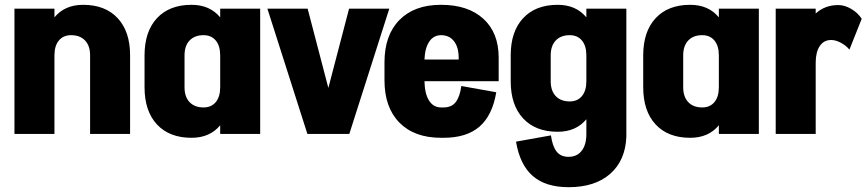

<svg xmlns="http://www.w3.org/2000/svg" viewBox="-20 -556 3602 797"><path d="M520 0H354V-326Q354 -366 333 -388Q312 -410 275 -410Q243 -410 224.5 -388Q206 -366 206 -326V0H40V-520H206V-484Q249 -536 325 -536Q417 -536 468.5 -480.5Q520 -425 520 -327Z M894 -520H1060V0H894V-36Q851 16 775 16Q683 16 631.5 -39.5Q580 -95 580 -194V-326Q580 -425 631.5 -480.5Q683 -536 775 -536Q851 -536 894 -484ZM894 -194V-326Q894 -366 875.5 -388Q857 -410 825 -410Q788 -410 767 -388Q746 -366 746 -326V-194Q746 -154 767 -132Q788 -110 825 -110Q857 -110 875.5 -132Q894 -154 894 -194Z M1343 -191 1429 -520H1596L1430 0H1256L1090 -520H1257Z M2050 -219H1742Q1743 -167 1761 -138.5Q1779 -110 1811 -110H1821Q1855 -110 1872 -132.5Q1889 -155 1895 -199L2040 -173Q2024 -77 1970.5 -30.5Q1917 16 1821 16H1811Q1700 16 1638 -47Q1576 -110 1576 -223V-297Q1576 -410 1638 -473Q1700 -536 1810 -536H1811Q1923 -536 1986.5 -478Q2050 -420 2050 -317ZM1884 -309V-316Q1884 -360 1864.5 -385Q1845 -410 1811 -410Q1780 -410 1762 -383.5Q1744 -357 1742 -309Z M2414 -520H2580V12Q2576 110 2513 165.5Q2450 221 2341 221H2340Q2245 221 2191.5 174.5Q2138 128 2122 32L2267 6Q2273 50 2290 72.5Q2307 95 2340 95Q2375 95 2394.5 70Q2414 45 2414 1V-61Q2371 -9 2295 -9Q2203 -9 2151.5 -64.5Q2100 -120 2100 -218V-327Q2100 -425 2151.5 -480.5Q2203 -536 2295 -536Q2371 -536 2414 -484ZM2414 -219V-326Q2414 -366 2395.5 -388Q2377 -410 2345 -410Q2308 -410 2287 -388Q2266 -366 2266 -326V-219Q2266 -179 2287 -157Q2308 -135 2345 -135Q2377 -135 2395.5 -157Q2414 -179 2414 -219Z M2964 -520H3130V0H2964V-36Q2921 16 2845 16Q2753 16 2701.5 -39.5Q2650 -95 2650 -194V-326Q2650 -425 2701.5 -480.5Q2753 -536 2845 -536Q2921 -536 2964 -484ZM2964 -194V-326Q2964 -366 2945.5 -388Q2927 -410 2895 -410Q2858 -410 2837 -388Q2816 -366 2816 -326V-194Q2816 -154 2837 -132Q2858 -110 2895 -110Q2927 -110 2945.5 -132Q2964 -154 2964 -194Z M3557 -478 3506 -350Q3492 -367 3470.5 -378.5Q3449 -390 3430 -390Q3400 -390 3383 -365Q3366 -340 3366 -296V0H3200V-520H3366V-500Q3404 -535 3460 -535Q3486 -535 3513.5 -519Q3541 -503 3557 -478Z"/></svg>

Font: Akshar
Style: Bold
Weight: 700
Designer: Tall Chai
Foundry: Tall Chai
Version: Version 1.000